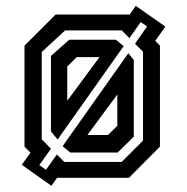

<svg xmlns="http://www.w3.org/2000/svg" viewBox="-20 -588 619 635"><path d="M150 26.5 52 -43 81 -83 61 -103V-437L164 -540H406.5H409L429 -568.5L527 -500L493.5 -453L509 -437V-103L406.5 0H169L167 2.5ZM269 -141.5H337L368 -172V-275.5ZM132 -26.5 168 -77 192.5 -52.5H382.5L453 -123V-417L426.5 -443.5L466.5 -500.5L445.5 -515L408 -462L382.5 -487.5H195.5L118 -416V-127.5L148.5 -96L110 -42ZM212.5 -83.5 187 -104.5 404.5 -412 422.5 -389.5V-136L369 -83.5ZM170.5 -126.5 148.5 -153.5V-403L209 -456.5H363.5L389 -435.5ZM202.5 -255 309 -399H233.5L202.5 -368Z"/></svg>

Font: Tourney SemiBold
Style: Regular
Weight: 600
Version: Version 1.015